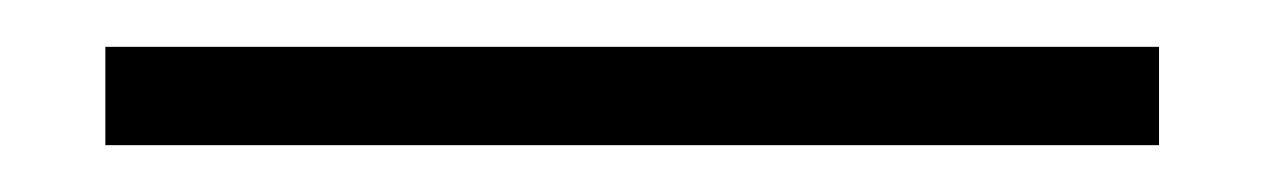

<svg xmlns="http://www.w3.org/2000/svg" viewBox="-20 74 540 82"><path d="M25 136V94H475V136Z"/></svg>

Font: Spectral Light
Style: Regular
Weight: 300
Designer: Jean-Baptiste Levee
Foundry: Production Type
Version: Version 2.001